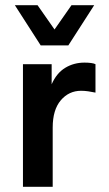

<svg xmlns="http://www.w3.org/2000/svg" viewBox="-20 -716 416 736"><path d="M68 0V-470H178V-393Q197 -436 230 -456Q263 -476 304 -476Q318 -476 329 -474.5Q340 -473 346 -470V-361Q332 -364 318 -366Q304 -368 291 -368Q244 -368 213 -331.5Q182 -295 182 -227V0ZM136 -542 37 -696H124L189 -603L254 -696H341L242 -542Z"/></svg>

Font: Gantari SemiBold
Style: Regular
Weight: 600
Designer: Anugrah Pasau
Foundry: Lafontype
Version: Version 1.000; ttfautohint (v1.8.3)